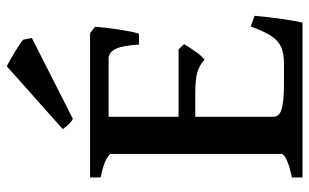

<svg xmlns="http://www.w3.org/2000/svg" viewBox="-190 -706 896 556"><g transform="rotate(-90 258.0 -428.0)"><path d="M22 0V-30.8Q53.7 -37.1 72 -45.4Q90.3 -53.7 90.3 -60.5V-554.2Q90.3 -560.5 72.5 -569.3Q54.7 -578.1 22 -584.5V-615.2H439.9L458.5 -600.6Q457 -574.7 450.7 -533.2Q444.3 -491.7 438.5 -473.6H406.7Q404.8 -518.6 394.8 -540Q384.8 -561.5 366.7 -561.5H197.8V-358.9H393.1L408.2 -342.8Q397.5 -324.7 385 -307.6Q372.6 -290.5 363.3 -283.7Q347.7 -298.3 327.1 -304.4Q306.6 -310.5 266.6 -310.5H197.8V-85Q197.8 -74.2 205.3 -67.6Q212.9 -61 234.4 -57.4Q255.9 -53.7 297.4 -53.7H350.6Q381.3 -53.7 399.9 -62Q418.5 -70.3 431.6 -90.3Q444.8 -110.4 459.5 -149.9L490.2 -138.7Q486.8 -98.1 480.7 -56.6Q474.6 -15.1 470.2 0ZM162.1 -694.3 344.2 -856.4Q367.2 -844.2 391.1 -829.6Q415 -814.9 421.4 -808.1L425.8 -783.7L191.9 -665Q179.2 -670.4 162.1 -694.3Z"/></g></svg>

Font: David Libre Medium
Style: Regular
Weight: 500
Version: Version 1.000